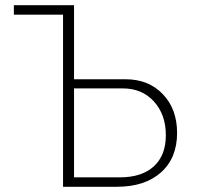

<svg xmlns="http://www.w3.org/2000/svg" viewBox="-20 -714 753 734"><path d="M221 0V-658H33V-694H263V-411H460Q548 -411 602.5 -354Q657 -297 657 -206Q657 -110 595.5 -55Q534 0 427 0ZM263 -36H438Q522 -36 568 -78Q614 -120 614 -197Q614 -276 568.5 -326Q523 -376 450 -376H263Z"/></svg>

Font: Cantarell Light
Style: Regular
Weight: 300
Designer: Dave Crossland, Nikolaus Waxweiler, Florian Fecher, Jacques Le Bailly, Eben Sorkin, Alexei Vanyashin, Alexios Zavras, Em
Version: Version 0.303